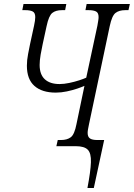

<svg xmlns="http://www.w3.org/2000/svg" viewBox="-20 -734 672 964"><path d="M419 210Q435 126 436.5 80.5Q438 35 420.5 17.5Q403 0 361 0H263L270 -31H286Q317 -31 335.5 -45Q354 -59 364 -111L404 -303Q391 -297 367.5 -289Q344 -281 315.5 -275Q287 -269 260 -269Q191 -269 153 -302.5Q115 -336 115 -404Q115 -432 121 -462.5Q127 -493 131 -513L151 -605Q154 -618 155.5 -629.5Q157 -641 157 -648Q157 -670 144 -676.5Q131 -683 107 -683H92L98 -714H313L307 -683H291Q260 -683 242.5 -669Q225 -655 214 -603L194 -511Q189 -489 184 -459.5Q179 -430 179 -408Q179 -360 205 -336Q231 -312 279 -312Q301 -312 327.5 -317.5Q354 -323 377 -330.5Q400 -338 413 -344L469 -605Q471 -618 473 -629Q475 -640 475 -648Q475 -670 462 -676.5Q449 -683 425 -683H409L415 -714H632L625 -683H609Q578 -683 560 -669Q542 -655 531 -603L427 -111Q424 -96 422 -85.5Q420 -75 420 -67Q420 -47 431.5 -39Q443 -31 469 -31H503L451 210Z"/></svg>

Font: Noto Serif ExtraCondensed Light
Style: Italic
Weight: 300
Width: 2
Italic angle: -12°
Designer: Monotype Design Team
Foundry: Monotype Imaging Inc.
Version: Version 2.014; ttfautohint (v1.8.4.7-5d5b)